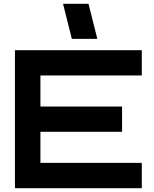

<svg xmlns="http://www.w3.org/2000/svg" viewBox="-20 -982 806 1002"><path d="M720 -720V-588H191V-426H617V-294H191V-132H720V0H58V-720ZM442 -962 488 -779H355L309 -962Z"/></svg>

Font: Orbitron
Style: Bold
Weight: 700
Designer: Matt McInerney
Foundry: Matt McInerney
Version: Version 001.001